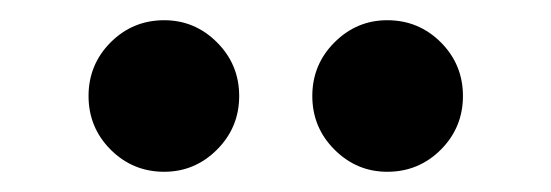

<svg xmlns="http://www.w3.org/2000/svg" viewBox="-20 -719 540 188"><path d="M359.2 -550.8Q329.2 -550.8 307.5 -572.5Q285.8 -594.2 285.8 -625Q285.8 -655.8 307.5 -677.5Q329.2 -699.2 359.2 -699.2Q390 -699.2 411.7 -677.5Q433.3 -655.8 433.3 -625Q433.3 -594.2 411.7 -572.5Q390 -550.8 359.2 -550.8ZM140.8 -550.8Q110 -550.8 88.3 -572.5Q66.7 -594.2 66.7 -625Q66.7 -655.8 88.3 -677.5Q110 -699.2 140.8 -699.2Q170.8 -699.2 192.5 -677.5Q214.2 -655.8 214.2 -625Q214.2 -594.2 192.5 -572.5Q170.8 -550.8 140.8 -550.8Z"/></svg>

Font: Funnel Sans
Style: Bold
Weight: 700
Designer: NORD ID, Kristian Moeller
Foundry: Dicotype
Version: Version 1.000